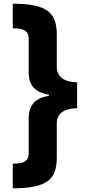

<svg xmlns="http://www.w3.org/2000/svg" viewBox="-20 -852 475 1038"><path d="M397 -267V-407C340 -407 287 -429 287 -491V-663C287 -781 239 -832 49 -832V-699C92 -698 135 -695 135 -644V-461C135 -385 175 -352 244 -340V-334C177 -323 135 -291 135 -210V-22C135 29 92 32 49 33V166C241 166 287 114 287 -2V-186C287 -245 338 -267 397 -267Z"/></svg>

Font: Noto Sans Devanagari UI SemiCondensed Black
Style: Regular
Weight: 900
Width: 4
Designer: Jelle Bosma - Monotype Design Team
Foundry: Monotype Imaging Inc.
Version: Version 2.004